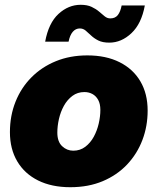

<svg xmlns="http://www.w3.org/2000/svg" viewBox="-20 -762 651 793"><path d="M270.5 11.2Q193.4 11.2 137.5 -16.6Q81.5 -44.4 51.3 -95.5Q21 -146.5 21 -216.3Q21 -284.2 44.2 -342Q67.4 -399.9 109.9 -442.6Q152.3 -485.4 210.9 -509.3Q269.5 -533.2 340.8 -533.2Q418 -533.2 473.9 -505.1Q529.8 -477.1 559.8 -426Q589.8 -375 589.8 -305.2Q589.8 -240.7 568.1 -183.6Q546.4 -126.5 504.9 -82.5Q463.4 -38.6 404.3 -13.7Q345.2 11.2 270.5 11.2ZM282.7 -139.6Q311 -139.6 332.3 -155.8Q353.5 -171.9 367.2 -197Q380.9 -222.2 387.7 -251.5Q394.5 -280.8 394.5 -308.1Q394.5 -333 385.5 -349.4Q376.5 -365.7 361.6 -373.8Q346.7 -381.8 328.6 -381.8Q300.3 -381.8 279.1 -366Q257.8 -350.1 243.9 -325Q230 -299.8 223.4 -270.5Q216.8 -241.2 216.8 -214.4Q216.8 -176.8 236.6 -158.2Q256.3 -139.6 282.7 -139.6ZM431.6 -585.9Q403.8 -585.9 386.2 -594.7Q368.7 -603.5 356.4 -615.2Q344.2 -627 333.7 -635.7Q323.2 -644.5 309.6 -644.5Q292.5 -644.5 280.5 -630.6Q268.6 -616.7 263.2 -589.8H166.5Q180.7 -667 221.7 -704.6Q262.7 -742.2 313 -742.2Q340.3 -742.2 358.4 -733.6Q376.5 -725.1 389.2 -714.1Q401.9 -703.1 412.4 -694.6Q422.9 -686 435.5 -686Q456.1 -686 466.8 -700Q477.5 -713.9 482.4 -739.3H578.1Q564.5 -664.1 522.9 -625Q481.4 -585.9 431.6 -585.9Z"/></svg>

Font: Inter 28pt Black
Style: Italic
Weight: 900
Italic angle: -9.3988°
Designer: Rasmus Andersson
Foundry: rsms
Version: Version 4.001;git-66647c0bb